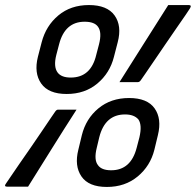

<svg xmlns="http://www.w3.org/2000/svg" viewBox="-67 -730 775 760"><path d="M285 -710Q357 -710 386.5 -669Q416 -628 399 -563L384 -505Q368 -441 318.5 -399.5Q269 -358 197 -358Q125 -358 96 -399.5Q67 -441 83 -505L98 -563Q115 -628 164 -669Q213 -710 285 -710ZM406 -405Q455 -482 503 -558.5Q551 -635 599 -710H680Q693 -710 685 -697Q683 -693 668.5 -672Q654 -651 632.5 -620Q611 -589 587.5 -554.5Q564 -520 542.5 -488.5Q521 -457 507 -436.5Q493 -416 490 -412Q485 -405 479 -405ZM156 -513Q144 -466 161 -443Q176 -423 213 -423Q293 -423 314 -513L325 -555Q337 -602 321 -624Q307 -644 268 -644Q190 -644 167 -555ZM444 -342Q516 -342 545 -301Q574 -260 558 -195L544 -137Q528 -73 478 -31.5Q428 10 356 10Q284 10 255.5 -31.5Q227 -73 243 -137L257 -195Q273 -260 322.5 -301Q372 -342 444 -342ZM236 -296Q187 -220 139 -143Q91 -66 44 9H-38Q-53 9 -43 -4Q-40 -8 -26 -29Q-12 -50 9.5 -81Q31 -112 55 -146.5Q79 -181 100 -212.5Q121 -244 135.5 -265Q150 -286 152 -289Q157 -296 163 -296ZM316 -145Q304 -97 321 -76Q335 -56 373 -56Q451 -56 474 -145L485 -187Q496 -235 481 -257Q464 -277 428 -277Q349 -277 326 -187Z"/></svg>

Font: Recursive Mn Lnr St
Style: Italic
Weight: 400
Italic angle: -15°
Monospace: yes
Version: Version 1.079;hotconv 1.0.112;makeotfexe 2.5.65598; ttfautoh